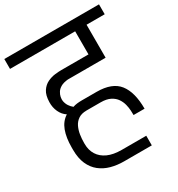

<svg xmlns="http://www.w3.org/2000/svg" viewBox="-251 -977 1119 1210"><g transform="rotate(-30 308.5 -372.0)"><path d="M438 -528Q427 -528 406.5 -528Q386 -528 361.5 -528Q337 -528 313.5 -528Q290 -528 272 -528Q254 -528 246 -528Q214 -525 194.5 -514Q175 -503 165 -487Q155 -471 152 -455Q149 -439 151 -426Q155 -405 165.5 -389Q176 -373 191 -361Q205 -366 221.5 -368Q238 -370 256 -370H364Q477 -370 525 -308.5Q573 -247 573 -127H493Q493 -139 492 -160Q491 -181 485 -205Q479 -229 464.5 -250.5Q450 -272 423 -286Q396 -300 353 -300H251Q214 -300 191 -284.5Q168 -269 156 -244Q144 -219 139.5 -190Q135 -161 135 -132V-123Q135 -78 156 -44.5Q177 -11 217.5 7.5Q258 26 319 26H404H497V96H295Q245 96 201.5 84Q158 72 124.5 45.5Q91 19 72 -24Q53 -67 53 -128V-145Q53 -216 71.5 -265.5Q90 -315 131 -341Q103 -359 88 -391.5Q73 -424 74 -462Q75 -512 93.5 -540Q112 -568 139.5 -581Q167 -594 194.5 -597Q222 -600 240 -600H438V-768H-36V-840H653V-768H521V-528Z"/></g></svg>

Font: Matangi Medium
Style: Regular
Weight: 500
Designer: Prashant Pant
Foundry: The Graphic Ant
Version: Version 3.002